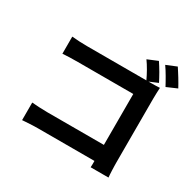

<svg xmlns="http://www.w3.org/2000/svg" viewBox="-191 -1083 1381 1352"><g transform="rotate(30 500.0 -406.5)"><path d="M845 -64Q845 -51 845.5 -35Q846 -19 846.5 -3Q847 13 848 28Q849 43 850 54H705Q706 42 706 29Q706 16 706 2H249Q234 2 217 2.5Q200 3 182.5 4Q165 5 149 6Q133 7 121 8V-135Q147 -133 179 -131Q211 -129 245 -129H707V-543H257Q225 -543 189.5 -542Q154 -541 133 -539V-678Q162 -675 196.5 -673.5Q231 -672 257 -672H739Q725 -703 704.5 -739Q684 -775 665 -801L747 -835Q756 -821 767 -804Q778 -787 788.5 -768.5Q799 -750 808.5 -732.5Q818 -715 825 -701L756 -672H761Q783 -672 809 -672.5Q835 -673 848 -674Q847 -657 846 -630.5Q845 -604 845 -582ZM882 -867Q891 -853 902 -836Q913 -819 924 -801Q935 -783 945 -765.5Q955 -748 962 -735L879 -699Q871 -714 861 -732Q851 -750 840.5 -768Q830 -786 819.5 -802.5Q809 -819 799 -833Z"/></g></svg>

Font: SpoqaHanSans-Bold
Style: Regular
Weight: 700
Designer: [Spoqa Han Sans] Dong-huui Kim \uAE40 \uB3D9 \uD718   [Noto Sans] Ryoko NISHIZUKA \u897F \u585A \u6DBC \u5B50  (kana & i
Foundry: Spoqa (http://www.spoqa-han-sans.com)
Version: Version 2.000